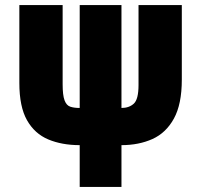

<svg xmlns="http://www.w3.org/2000/svg" viewBox="-20 -734 815 754"><path d="M293 0V-164Q223 -164 169.5 -186.5Q116 -209 86 -262Q56 -315 56 -408V-714H226V-403Q226 -360 233.5 -340Q241 -320 256 -315Q271 -310 293 -310V-714H457V-310Q487 -310 505.5 -327Q524 -344 524 -400V-714H694V-421Q694 -325 663 -268.5Q632 -212 578.5 -188Q525 -164 457 -164V0Z"/></svg>

Font: Noto Sans ExtraCondensed Black
Style: Regular
Weight: 900
Width: 2
Designer: Monotype Design Team
Foundry: Monotype Imaging Inc.
Version: Version 2.013; ttfautohint (v1.8.4.7-5d5b)